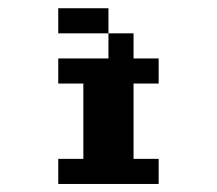

<svg xmlns="http://www.w3.org/2000/svg" viewBox="-20 -458 540 478"><path d="M125 -437.5H250V-375H125ZM250 -375H312.5V-312.5H375V-250H312.5V-62.5H375V0H125V-62.5H187.5V-250H125V-312.5H250Z"/></svg>

Font: Half Eighties
Style: Regular
Weight: 400
Monospace: yes
Designer: Jayvee Enaguas (HarvettFox96)
Version: 20191127.01dev02